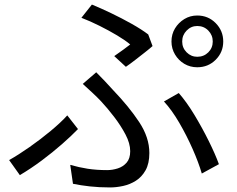

<svg xmlns="http://www.w3.org/2000/svg" viewBox="-20 -785 1040 842"><path d="M779 -603Q779 -575 798.5 -555.5Q818 -536 845 -536Q874 -536 893.5 -555.5Q913 -575 913 -603Q913 -631 893.5 -651Q874 -671 845 -671Q818 -671 798.5 -651Q779 -631 779 -603ZM732 -603Q732 -635 747.5 -660.5Q763 -686 788.5 -701.5Q814 -717 845 -717Q893 -717 926 -683.5Q959 -650 959 -603Q959 -556 926 -523Q893 -490 845 -490Q814 -490 788.5 -505Q763 -520 747.5 -546Q732 -572 732 -603ZM481 -539Q501 -553 520.5 -567Q540 -581 551 -590Q530 -608 494 -629.5Q458 -651 417 -671.5Q376 -692 337 -707L383 -765Q422 -749 468 -727Q514 -705 557.5 -680.5Q601 -656 630 -634L649 -583Q638 -573 617 -556.5Q596 -540 573.5 -522.5Q551 -505 532 -492ZM288 -62Q326 -51 364.5 -45Q403 -39 450 -39Q473 -39 496.5 -46.5Q520 -54 535.5 -72Q551 -90 551 -122Q551 -156 530.5 -195Q510 -234 480.5 -272.5Q451 -311 423 -341Q407 -358 385 -378.5Q363 -399 343 -417L402 -468Q421 -449 439.5 -429.5Q458 -410 475 -391Q546 -317 590.5 -249.5Q635 -182 635 -114Q635 -68 618.5 -38.5Q602 -9 576 7.5Q550 24 520 30.5Q490 37 463 37Q415 37 374.5 32.5Q334 28 300 21ZM865 -24Q851 -72 825 -131Q799 -190 766.5 -246Q734 -302 699 -340L764 -377Q799 -337 833 -280.5Q867 -224 895.5 -166.5Q924 -109 940 -65ZM322 -219Q293 -189 252 -153Q211 -117 163.5 -81.5Q116 -46 67 -17L20 -83Q61 -106 109.5 -140Q158 -174 202.5 -211Q247 -248 275 -279Z"/></svg>

Font: Go Noto Kurrent-Regular
Style: Regular
Weight: 400
Designer: Monotype Design Team
Foundry: Monotype Imaging Inc.
Version: Version 2.012; ttfautohint (v1.8.4.7-5d5b)